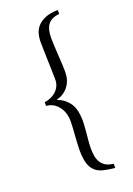

<svg xmlns="http://www.w3.org/2000/svg" viewBox="-161 -799 676 973"><g transform="rotate(-20 177.5 -312.0)"><path d="M283.7 -737.8V-716.3Q261.7 -714.4 246.6 -707Q231.4 -699.7 221.9 -687.3Q212.4 -674.8 208 -656.5Q203.6 -638.2 203.6 -613.8Q203.6 -594.2 205.1 -568.4Q206.5 -542.5 208.3 -515.4Q210 -488.3 211.2 -463.4Q212.4 -438.5 211.4 -420.9Q210.9 -399.9 203.9 -381.8Q196.8 -363.8 185.3 -349.9Q173.8 -335.9 158.4 -326.4Q143.1 -316.9 125.5 -313V-310.1Q158.2 -299.3 181.9 -270.5Q205.6 -241.7 209.5 -195.3Q211.9 -172.4 210.7 -150.6Q209.5 -128.9 207.5 -107.4Q205.6 -85.9 203.4 -64Q201.2 -42 201.2 -18.1Q201.2 3.4 204.8 22.2Q208.5 41 217.8 55.7Q227.1 70.3 243.2 79.6Q259.3 88.9 283.7 91.3V113.8Q247.6 110.8 221.2 104Q194.8 97.2 177.7 81.3Q160.6 65.4 152.6 38.1Q144.5 10.7 144.5 -32.7Q144.5 -51.8 145.8 -71.8Q147 -91.8 148.4 -111.8Q149.9 -131.8 151.1 -150.9Q152.3 -169.9 152.3 -187Q152.3 -211.4 145.3 -231.9Q138.2 -252.4 126 -267.3Q113.8 -282.2 97.4 -291.3Q81.1 -300.3 62 -300.8V-321.3Q80.6 -323.7 96.9 -331.1Q113.3 -338.4 125.2 -349.9Q137.2 -361.3 144.3 -376.5Q151.4 -391.6 151.4 -410.2Q151.4 -422.9 150.9 -440.9Q150.4 -459 149.9 -479.5Q149.4 -500 148.7 -521.2Q147.9 -542.5 147.5 -561.8Q147 -581.1 146.7 -596.9Q146.5 -612.8 146.5 -622.6Q147 -640.6 152.6 -660.4Q158.2 -680.2 173.1 -697Q188 -713.9 214.6 -725.3Q241.2 -736.8 283.7 -737.8Z"/></g></svg>

Font: Varendra
Style: Regular
Weight: 400
Designer: Jacob Thomas
Foundry: Bangla Type Foundry
Version: Version 1.008